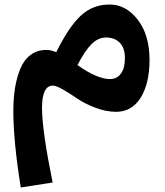

<svg xmlns="http://www.w3.org/2000/svg" viewBox="-20 -477 731 850"><path d="M465 -457Q538 -457 590 -389.5Q642 -322 642 -212Q642 -108 603 -45Q564 18 494 18Q450 18 402.5 0Q355 -18 323 -40Q291 -62 260 -80Q229 -98 214 -98Q166 -98 166 1Q166 100 213 331L72 353Q39 148 39 15Q39 -41 46.5 -87.5Q54 -134 70 -173Q86 -212 115.5 -234Q145 -256 185 -256Q206 -256 229 -246Q285 -359 338 -408Q391 -457 465 -457ZM467 -127Q498 -127 515.5 -151.5Q533 -176 533 -219Q533 -265 510 -288Q487 -311 450 -311Q415 -311 386 -282.5Q357 -254 323 -189Q410 -127 467 -127Z"/></svg>

Font: FiraGO
Style: Bold
Weight: 700
Designer: bBox Type
Foundry: bBox Type GmbH
Version: Version 1.001;PS 001.001;hotconv 1.0.88;makeotf.lib2.5.64775